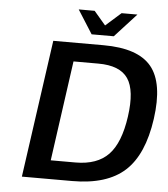

<svg xmlns="http://www.w3.org/2000/svg" viewBox="-58 -922 854 974"><g transform="rotate(5 369.0 -435.0)"><path d="M731 -350.1Q705.1 -166 613.8 -83Q522.5 0 346.2 0H89.8L188.5 -700.2H444.3Q620.6 -700.2 688.7 -616.9Q756.8 -533.7 731 -350.1ZM426.3 -605H299.8L228.5 -95.2H354.5Q464.8 -95.2 522.5 -155.3Q580.1 -215.3 599.1 -350.1Q618.2 -484.9 577.4 -544.9Q536.6 -605 426.3 -605ZM602.1 -870.1 492.2 -750H379.4L303.2 -870.1H384.3L443.4 -800.8L521.5 -870.1Z"/></g></svg>

Font: Fivo Sans Med
Style: Regular
Weight: 450
Designer: Alexander Slobzheninov
Foundry: Alexander Slobzheninov
Version: 1.0